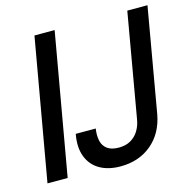

<svg xmlns="http://www.w3.org/2000/svg" viewBox="-105 -804 914 919"><g transform="rotate(-15 352.5 -344.0)"><path d="M22 0 145 -700H245L122 0ZM382 12Q321 12 279 -12.5Q237 -37 219.5 -83.5Q202 -130 214 -194H313Q308 -161 313.5 -134.5Q319 -108 339.5 -92.5Q360 -77 397 -77Q432 -77 456.5 -91.5Q481 -106 495.5 -130Q510 -154 515 -183L605 -700H705L615 -183Q598 -92 535.5 -40Q473 12 382 12Z"/></g></svg>

Font: DM Sans 28pt Medium
Style: Italic
Weight: 500
Italic angle: -10°
Version: Version 4.004;gftools[0.9.30]